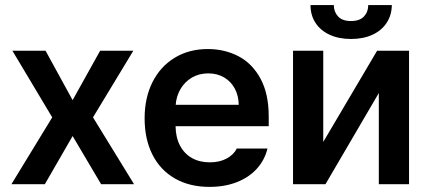

<svg xmlns="http://www.w3.org/2000/svg" viewBox="-20 -732 1706 763"><path d="M268.6 -334 377.9 -530.3H509.8L349.6 -265.6L512.7 0H381.8L268.6 -191.4L158.2 0H25.4L187.5 -265.6L29.3 -530.3H161.1Z M554.7 -261.7Q554.7 -343.3 585.9 -405.5Q617.2 -467.8 674.1 -502.4Q731 -537.1 805.7 -537.1Q873 -537.1 928 -508.3Q982.9 -479.5 1015.4 -419.2Q1047.9 -358.9 1047.9 -269.5V-230.5H677.7Q678.2 -186 695.3 -153.6Q712.4 -121.1 742.7 -104Q772.9 -86.9 813.5 -86.9Q853 -86.9 880.9 -102.1Q908.7 -117.2 920.9 -141.6H1043Q1031.7 -95.7 1000.5 -61.3Q969.2 -26.9 921.1 -8.1Q873 10.7 812.5 10.7Q733.4 10.7 675 -22.7Q616.7 -56.2 585.7 -117.7Q554.7 -179.2 554.7 -261.7ZM928.7 -315.4Q928.2 -351.6 913.1 -379.9Q897.9 -408.2 870.6 -424.3Q843.3 -440.4 807.6 -440.4Q771 -440.4 742.4 -423.6Q713.9 -406.7 697.3 -378.2Q680.7 -349.6 678.2 -315.4Z M1478.5 -530.3H1605.5V0H1485.4V-362.3L1273.4 0H1144.5V-530.3H1264.6V-168ZM1375 -577.1Q1326.2 -577.1 1289.8 -594Q1253.4 -610.8 1233.6 -641.4Q1213.9 -671.9 1213.9 -711.9H1306.6Q1306.6 -685.1 1323.5 -666.7Q1340.3 -648.4 1375 -648.4Q1409.2 -648.4 1426.3 -666.5Q1443.4 -684.6 1443.4 -711.9H1537.1Q1536.6 -671.9 1516.6 -641.4Q1496.6 -610.8 1460.2 -594Q1423.8 -577.1 1375 -577.1Z"/></svg>

Font: WEMIX Pretendard SemiBold
Style: Regular
Weight: 600
Designer: Base glyphs from Inter by Rasmus Andersson; Hangeul glyphs from Noto Sans CJK(Source Han Sans) by Jang Soo-young and Kan
Foundry: Kil Hyung-jin
Version: Version 1.000